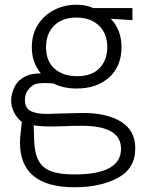

<svg xmlns="http://www.w3.org/2000/svg" viewBox="-20 -532 608 809"><path d="M64 68Q64 52 69 9L72 -18Q52 -34 39.5 -58Q27 -82 27 -109Q27 -137 42 -167Q57 -197 93 -213Q105 -218 117.5 -220Q130 -222 152 -223Q114 -269 114 -332Q114 -387 139.5 -427.5Q165 -468 208 -490Q251 -512 303 -512Q342 -512 373 -498H538V-447L447 -453Q492 -405 492 -334Q492 -252 439.5 -205.5Q387 -159 303 -159Q248 -159 206 -180Q184 -182 167 -182Q145 -182 133 -179Q116 -174 100.5 -156Q85 -138 85 -110Q85 -78 108 -65Q131 -52 176 -52L244 -54L329 -56Q431 -56 490.5 -19Q550 18 550 93Q550 178 476.5 217.5Q403 257 294 257Q64 257 64 68ZM432 -333Q432 -391 396.5 -424.5Q361 -458 302 -458Q242 -458 208 -424Q174 -390 174 -333Q174 -274 210 -242.5Q246 -211 305 -211Q367 -211 399.5 -245Q432 -279 432 -333ZM490 95Q490 -2 325 -2Q279 -2 243 0L199 1Q150 1 122 -4L124 62Q126 117 144 147.5Q162 178 197.5 190.5Q233 203 294 203Q490 203 490 95Z"/></svg>

Font: Bellota Text
Style: Regular
Weight: 400
Designer: Kemie Guaida
Foundry: Kemie Guaida
Version: Version 4.001